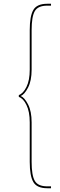

<svg xmlns="http://www.w3.org/2000/svg" viewBox="-20 -800 321 1020"><path d="M148 -640V-430Q148 -371 129 -334.5Q110 -298 90 -290Q110 -282 129 -245.5Q148 -209 148 -150V60Q148 132 165 161Q182 190 231 190H251V200H231Q176 200 157 167Q138 134 138 60V-150Q138 -207 120.5 -242.5Q103 -278 80 -285V-295Q103 -303 120.5 -338Q138 -373 138 -430V-640Q138 -714 157 -747Q176 -780 231 -780H251V-770H231Q182 -770 165 -741Q148 -712 148 -640Z"/></svg>

Font: Jost* Hairline
Style: Regular
Weight: 100
Version: Version 3.7